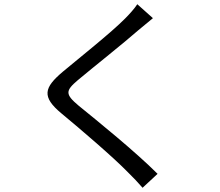

<svg xmlns="http://www.w3.org/2000/svg" viewBox="-20 -824 1040 909"><path d="M704 -738 630 -804C618 -785 593 -757 573 -737C505 -668 353 -548 278 -485C188 -409 176 -366 271 -287C364 -210 516 -80 586 -8C611 16 634 41 655 65L726 -1C620 -107 443 -250 352 -324C288 -378 289 -394 349 -445C423 -507 567 -621 635 -681C652 -695 683 -721 704 -738Z"/></svg>

Font: GenYoGothic2 TW R
Style: Regular
Weight: 400
Version: Version 2.100;PS 2.1;hotconv 16.6.51;makeotf.lib2.5.65220 DE